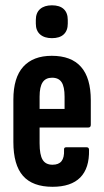

<svg xmlns="http://www.w3.org/2000/svg" viewBox="-20 -712 399 738"><path d="M181.9 6Q105.5 6 68.4 -36Q31.4 -78 31.4 -166.4V-329.1Q31.4 -413.7 69.4 -455.6Q107.5 -497.5 179 -497.5Q253.9 -497.5 291.4 -455Q329 -412.6 329 -326.4V-232.5Q329 -221.8 319.3 -221.8H132.2V-161.2Q132.2 -117.2 143.8 -98Q155.4 -78.8 181.9 -78.8Q205.6 -78.8 216.5 -92.6Q227.4 -106.4 226.2 -135.1Q224.9 -145.9 234.1 -145.9H312.9Q322.2 -145.9 322.2 -135.9Q323.8 -65.5 288.5 -29.8Q253.1 6 181.9 6ZM132.2 -293.3H228.2V-340.6Q228.2 -378.8 216.8 -396Q205.4 -413.3 180.2 -413.3Q155.6 -413.3 143.9 -395.7Q132.2 -378.2 132.2 -340.6ZM179.6 -565.3Q150.6 -565.3 134.1 -579.8Q117.7 -594.3 117.7 -621.1V-635.2Q117.7 -662.8 134.1 -677.2Q150.6 -691.6 179.6 -691.6Q209.4 -691.6 224.9 -677.2Q240.5 -662.8 240.5 -635.2V-621.1Q240.5 -594.3 224.9 -579.8Q209.4 -565.3 179.6 -565.3Z"/></svg>

Font: Sofia Sans Extra Condensed
Style: Regular
Weight: 400
Designer: Botio Nikoltchev, Ani Petrova
Foundry: lettersoup
Version: Version 4.101